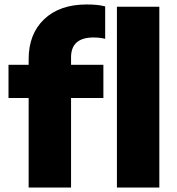

<svg xmlns="http://www.w3.org/2000/svg" viewBox="-20 -838 792 858"><path d="M108 0V-400H18V-548.5H108V-573.5Q108 -686 177.2 -752Q246.5 -818 367 -818Q391.5 -818 410.8 -816.2Q430 -814.5 450 -809.5V-664.5Q436.5 -668 424 -669.2Q411.5 -670.5 398 -670.5Q297.5 -670.5 297.5 -581.5V-548.5H442V-400H297.5V0ZM502.5 0V-808H692V0Z"/></svg>

Font: Encode Sans Semi Expanded ExtraBold
Style: Regular
Weight: 800
Width: 6
Designer: Multiple Designers
Foundry: Impallari Type
Version: Version 3.000; ttfautohint (v1.8.3) -l 8 -r 50 -G 200 -x 14 